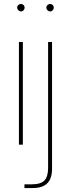

<svg xmlns="http://www.w3.org/2000/svg" viewBox="-20 -734 361 974"><path d="M76 0V-521H96V0ZM86 -676Q79 -676 73 -682Q67 -688 67 -695Q67 -703 73 -708.5Q79 -714 86 -714Q94 -714 99.5 -708.5Q105 -703 105 -695Q105 -688 99.5 -682Q94 -676 86 -676ZM104 220V201H141Q187 201 205.5 181.5Q224 162 224 118V-521H244V123Q244 153 234.5 174.5Q225 196 203.5 208Q182 220 145 220ZM234 -676Q227 -676 221 -682Q215 -688 215 -695Q215 -703 221 -708.5Q227 -714 234 -714Q242 -714 247.5 -708.5Q253 -703 253 -695Q253 -688 247.5 -682Q242 -676 234 -676Z"/></svg>

Font: DM Sans 10pt Thin
Style: Regular
Weight: 250
Version: Version 4.004;gftools[0.9.30]